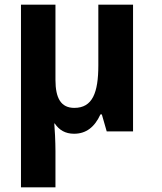

<svg xmlns="http://www.w3.org/2000/svg" viewBox="-20 -564 694 824"><path d="M551 -544H402V-284C402 -166 377 -101 299 -101C242 -101 218 -142 218 -221V-544H70V240H218V84C218 45 215 -13 213 -34H215C234 -6 260 10 298 10C349 10 386 -18 411 -73H417L438 0H551Z"/></svg>

Font: Noto Sans Display
Style: Bold
Weight: 700
Designer: Monotype Design Team
Foundry: Monotype Imaging Inc.
Version: Version 1.900